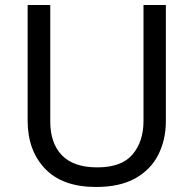

<svg xmlns="http://www.w3.org/2000/svg" viewBox="-20 -734 771 764"><path d="M640 -252Q640 -178 610 -118.5Q580 -59 518.5 -24.5Q457 10 362 10Q229 10 159.5 -62.5Q90 -135 90 -254V-714H180V-251Q180 -164 226.5 -116Q273 -68 367 -68Q464 -68 507.5 -119.5Q551 -171 551 -252V-714H640Z"/></svg>

Font: kannada115
Style: Book
Weight: 400
Designer: Jelle Bosma - Monotype Design Team
Foundry: Monotype Imaging Inc.
Version: Version 2.003